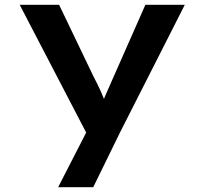

<svg xmlns="http://www.w3.org/2000/svg" viewBox="-20 -549 850 799"><path d="M222 230 361 -41 357 38 62 -529H226L368 -233Q386 -199 401 -165.5Q416 -132 425 -102L395 -96Q406 -123 421 -157.5Q436 -192 453 -230L585 -529H749L479 3L368 230Z"/></svg>

Font: Lexend Giga SemiBold
Style: Regular
Weight: 600
Designer: Bonnie Shaver-Troup, Thomas Jockin
Foundry: Lexend
Version: Version 1.007